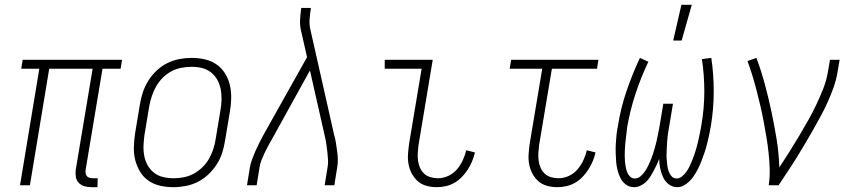

<svg xmlns="http://www.w3.org/2000/svg" viewBox="-20 -768 3540 796"><path d="M384 8H359Q344 8 330 4Q316 0 306.5 -10Q297 -20 294.5 -34.5Q292 -49 294 -64L364 -483H184L104 0H63L143 -483H68L74 -520H486L480 -483H405L335 -64Q334 -57 335 -50Q336 -43 340 -38Q344 -33 351 -31Q358 -29 366 -29H385Z M699 8Q671 8 644 2Q617 -4 595.5 -19Q574 -34 560.5 -56.5Q547 -79 540.5 -105Q534 -131 535 -159Q536 -187 540 -215L560 -335Q564 -361 572.5 -386Q581 -411 595 -433.5Q609 -456 629 -475Q649 -494 673 -506Q697 -518 723 -523Q749 -528 774 -528Q802 -528 829 -522Q856 -516 877.5 -501Q899 -486 913 -463.5Q927 -441 933 -415Q939 -389 938.5 -361Q938 -333 933 -305L913 -185Q909 -159 901 -134Q893 -109 878.5 -86.5Q864 -64 844 -45Q824 -26 800 -14Q776 -2 750 3Q724 8 699 8ZM700 -29Q720 -29 741.5 -33Q763 -37 782.5 -47.5Q802 -58 818.5 -74Q835 -90 846 -109Q857 -128 864 -149Q871 -170 874 -191L894 -311Q898 -333 898.5 -355Q899 -377 895 -398Q891 -419 881 -437Q871 -455 854.5 -468Q838 -481 817.5 -486Q797 -491 774 -491Q754 -491 732.5 -487Q711 -483 691 -472.5Q671 -462 655 -446Q639 -430 628 -411Q617 -392 610 -371Q603 -350 599 -329L579 -209Q576 -187 575 -165Q574 -143 578 -122Q582 -101 592 -83Q602 -65 618.5 -52Q635 -39 656 -34Q677 -29 700 -29Z M1004 0 1016 -74Q1019 -91 1025.5 -108.5Q1032 -126 1039.5 -143Q1047 -160 1055.5 -176.5Q1064 -193 1073 -210L1253 -531L1228 -641Q1223 -662 1224 -684Q1225 -706 1228 -728L1229 -735H1269L1268 -728Q1265 -708 1263.5 -688Q1262 -668 1266 -649L1365 -210Q1370 -193 1372.5 -176.5Q1375 -160 1377.5 -143Q1380 -126 1380.5 -108.5Q1381 -91 1378 -74L1366 0H1326L1338 -74Q1341 -90 1340 -106.5Q1339 -123 1337 -139Q1335 -155 1333 -170.5Q1331 -186 1327 -202L1265 -476L1108 -192Q1100 -178 1092 -163.5Q1084 -149 1077 -134Q1070 -119 1064 -104Q1058 -89 1056 -74L1044 0Z M1791 8Q1769 8 1748.5 2.5Q1728 -3 1713 -16Q1698 -29 1688 -47Q1678 -65 1674 -86Q1670 -107 1671.5 -128.5Q1673 -150 1676 -172L1728 -483H1575V-520H1774L1715 -166Q1713 -150 1712 -134Q1711 -118 1713 -102.5Q1715 -87 1721 -73Q1727 -59 1738 -48.5Q1749 -38 1764.5 -33.5Q1780 -29 1796 -29Q1817 -29 1838 -38.5Q1859 -48 1874 -65.5Q1889 -83 1898.5 -103.5Q1908 -124 1913 -145L1949 -136Q1945 -118 1937.5 -100Q1930 -82 1919.5 -65.5Q1909 -49 1895 -34.5Q1881 -20 1864.5 -10.5Q1848 -1 1829 3.5Q1810 8 1791 8Z M2291 8Q2269 8 2248.5 2.5Q2228 -3 2213 -16Q2198 -29 2188 -47Q2178 -65 2174 -86Q2170 -107 2171.5 -128.5Q2173 -150 2176 -172L2228 -483H2093L2099 -520H2461L2455 -483H2268L2215 -166Q2213 -150 2212 -134Q2211 -118 2213 -102.5Q2215 -87 2221 -73Q2227 -59 2238 -48.5Q2249 -38 2264.5 -33.5Q2280 -29 2296 -29Q2317 -29 2338 -38.5Q2359 -48 2374 -65.5Q2389 -83 2398.5 -103.5Q2408 -124 2413 -145L2449 -136Q2445 -118 2437.5 -100Q2430 -82 2419.5 -65.5Q2409 -49 2395 -34.5Q2381 -20 2364.5 -10.5Q2348 -1 2329 3.5Q2310 8 2291 8Z M2609 8Q2590 8 2575.5 -2.5Q2561 -13 2553 -28.5Q2545 -44 2540.5 -61.5Q2536 -79 2534.5 -97Q2533 -115 2532.5 -134Q2532 -153 2533 -171.5Q2534 -190 2536 -209Q2538 -228 2542 -247Q2553 -318 2577 -389Q2601 -460 2633 -528L2668 -512Q2637 -447 2614.5 -378.5Q2592 -310 2580 -240Q2579 -229 2577.5 -217Q2576 -205 2574.5 -193Q2573 -181 2572 -169Q2571 -157 2570.5 -145.5Q2570 -134 2570 -122.5Q2570 -111 2571 -99Q2572 -87 2574 -76Q2576 -65 2580 -54.5Q2584 -44 2592 -36Q2600 -28 2612 -28Q2625 -28 2636 -37.5Q2647 -47 2654.5 -58.5Q2662 -70 2668 -82.5Q2674 -95 2679 -107.5Q2684 -120 2688 -132.5Q2692 -145 2695.5 -157.5Q2699 -170 2702 -183Q2705 -196 2707.5 -209Q2710 -222 2712.5 -234.5Q2715 -247 2717 -260L2730 -338H2770L2757 -260Q2755 -247 2752.5 -234Q2750 -221 2748.5 -208.5Q2747 -196 2746 -183Q2745 -170 2744.5 -157.5Q2744 -145 2743.5 -132Q2743 -119 2744 -106.5Q2745 -94 2746.5 -82Q2748 -70 2752 -58.5Q2756 -47 2764 -37.5Q2772 -28 2785 -28Q2797 -28 2808 -37Q2819 -46 2826.5 -57Q2834 -68 2839.5 -80Q2845 -92 2850 -104Q2855 -116 2859 -128Q2863 -140 2866.5 -152Q2870 -164 2873 -176.5Q2876 -189 2878.5 -201Q2881 -213 2883.5 -225.5Q2886 -238 2888 -250Q2900 -320 2900 -388.5Q2900 -457 2890 -523L2929 -528Q2939 -460 2939 -388.5Q2939 -317 2927 -245Q2924 -227 2920 -208.5Q2916 -190 2911.5 -172Q2907 -154 2901 -136Q2895 -118 2888 -100Q2881 -82 2872 -64.5Q2863 -47 2851.5 -31.5Q2840 -16 2823 -4Q2806 8 2788 8Q2768 8 2752.5 -4Q2737 -16 2729 -33.5Q2721 -51 2717 -70Q2713 -89 2713 -109Q2708 -96 2702 -83.5Q2696 -71 2689.5 -59Q2683 -47 2676 -35.5Q2669 -24 2658.5 -14Q2648 -4 2635 2Q2622 8 2609 8ZM2771 -600 2805 -748H2848L2806 -600Z M3167 0Q3172 -34 3171 -67.5Q3170 -101 3166.5 -134Q3163 -167 3157.5 -199.5Q3152 -232 3146 -264.5Q3140 -297 3132.5 -328.5Q3125 -360 3117 -391.5Q3109 -423 3099.5 -454Q3090 -485 3079 -515L3116 -528Q3136 -474 3151 -418.5Q3166 -363 3178 -306.5Q3190 -250 3199.5 -192Q3209 -134 3211 -74Q3232 -106 3252 -137.5Q3272 -169 3291 -201Q3310 -233 3328.5 -265.5Q3347 -298 3363 -331.5Q3379 -365 3392.5 -399Q3406 -433 3412 -468L3421 -520H3461L3452 -468Q3447 -437 3436 -406Q3425 -375 3411.5 -345Q3398 -315 3382 -285.5Q3366 -256 3349.5 -227Q3333 -198 3316 -169.5Q3299 -141 3281.5 -112.5Q3264 -84 3245 -56Q3226 -28 3208 0Z"/></svg>

Font: Iosevka Term Curly Extralight
Style: Italic
Weight: 200
Italic angle: -9°
Designer: Belleve Invis
Foundry: Belleve Invis
Version: Version 32.3.0